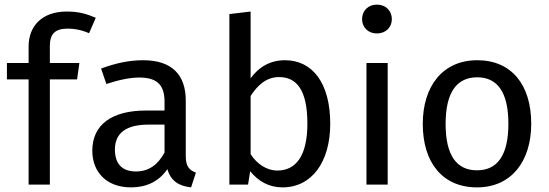

<svg xmlns="http://www.w3.org/2000/svg" viewBox="-20 -800 2379 832"><path d="M274 -676C301 -676 332 -671 366 -656L395 -723C353 -741 319 -750 269 -750C162 -750 104 -687 104 -599V-527H10V-456H104V0H196V-456H314L324 -527H196V-600C196 -651 216 -676 274 -676Z M785 -123V-364C785 -474 727 -539 600 -539C541 -539 483 -527 418 -503L441 -436C495 -454 544 -464 583 -464C656 -464 693 -436 693 -360V-321H612C465 -321 380 -260 380 -147C380 -53 443 12 548 12C612 12 668 -12 705 -67C721 -15 755 6 808 12L829 -52C802 -62 785 -77 785 -123ZM569 -57C509 -57 478 -90 478 -152C478 -224 527 -260 624 -260H693V-139C663 -84 623 -57 569 -57Z M1215 -539C1151 -539 1102 -510 1066 -461V-750L974 -739V0H1055L1064 -58C1100 -14 1146 12 1204 12C1332 12 1411 -99 1411 -264C1411 -440 1334 -539 1215 -539ZM1182 -61C1135 -61 1093 -90 1066 -132V-384C1093 -426 1131 -466 1189 -466C1263 -466 1312 -414 1312 -264C1312 -120 1259 -61 1182 -61Z M1613 -780C1575 -780 1549 -753 1549 -717C1549 -682 1575 -655 1613 -655C1652 -655 1678 -682 1678 -717C1678 -753 1652 -780 1613 -780ZM1660 -527H1568V0H1660Z M2048 -539C1898 -539 1812 -426 1812 -263C1812 -96 1897 12 2047 12C2196 12 2282 -101 2282 -264C2282 -431 2198 -539 2048 -539ZM2048 -465C2135 -465 2183 -401 2183 -264C2183 -126 2135 -62 2047 -62C1959 -62 1911 -126 1911 -263C1911 -401 1960 -465 2048 -465Z"/></svg>

Font: FSans
Style: Regular
Weight: 400
Designer: Carrois Corporate & Edenspiekermann AG
Foundry: Carrois Corporate GbR & Edenspiekermann AG
Version: Version 4.106;PS 004.106;hotconv 1.0.70;makeotf.lib2.5.58329